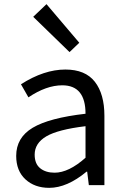

<svg xmlns="http://www.w3.org/2000/svg" viewBox="-20 -892 604 925"><path d="M217 13Q147 13 102.5 -28Q58 -69 58 -141Q58 -229 137.5 -276.5Q217 -324 392 -344Q392 -481 280 -481Q203 -481 117 -423L81 -486Q192 -557 295 -557Q391 -557 437 -498Q483 -439 483 -334V0H408L400 -65H397Q303 13 217 13ZM243 -60Q311 -60 392 -132V-284Q259 -268 203 -235Q147 -202 147 -147Q147 -103 173.5 -81.5Q200 -60 243 -60ZM315 -641 140 -811 204 -872 362 -686Z"/></svg>

Font: Noto Sans SC
Style: Regular
Weight: 400
Designer: Ryoko NISHIZUKA  (kana, bopomofo & ideographs); Paul D. Hunt (Latin, Greek & Cyrillic); Sandoll Communications , Soo-you
Foundry: Adobe
Version: Version 2.002;hotconv 1.0.116;makeotfexe 2.5.65601